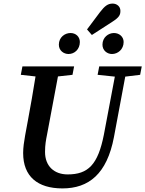

<svg xmlns="http://www.w3.org/2000/svg" viewBox="-20 -1033 810 1070"><path d="M524 -616 620 -606 559 -283C526 -115 471 -61 357 -61C282 -61 231 -107 231 -186C231 -226 236 -252 242 -282L303 -607L384 -616L393 -663H105L96 -616L178 -607C165 -524 150 -440 135 -359L120 -278C114 -244 109 -211 109 -180C109 -50 189 17 328 17C474 17 576 -63 615 -269L678 -606L761 -616L770 -663H533ZM362 -732C395 -732 425 -758 425 -799C425 -828 403 -849 373 -849C341 -849 308 -825 308 -784C308 -751 335 -732 362 -732ZM604 -732C637 -732 669 -758 669 -799C669 -828 645 -849 615 -849C584 -849 551 -825 551 -784C551 -751 578 -732 604 -732ZM492 -838 605 -911C646 -937 651 -951 651 -973C651 -997 631 -1013 608 -1013C581 -1013 564 -1000 537 -965L465 -869Z"/></svg>

Font: Source Serif Pro Semibold
Style: Italic
Weight: 600
Italic angle: -12°
Designer: Frank Grießhammer
Foundry: Adobe Systems Incorporated
Version: Version 3.001;hotconv 1.0.111;makeotfexe 2.5.65597